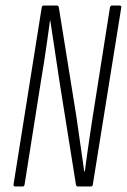

<svg xmlns="http://www.w3.org/2000/svg" viewBox="-20 -675 459 695"><path d="M35 0Q28 0 29 -7L131 -648Q132 -655 139 -655H186Q192 -655 193 -648L256 -256Q263 -208 270.5 -155.5Q278 -103 285 -54H287Q291 -86 296 -120.5Q301 -155 306 -189.5Q311 -224 316 -255L378 -648Q380 -655 385 -655H413Q420 -655 419 -648L316 -7Q315 0 309 0H261Q257 0 255 -6L195 -382Q187 -435 178.5 -492Q170 -549 162 -601H161Q156 -566 151 -528.5Q146 -491 140 -453.5Q134 -416 128 -380L69 -7Q68 0 62 0Z"/></svg>

Font: Sofia Sans Extra Condensed Light
Style: Italic
Weight: 300
Italic angle: -9°
Version: Version 4.100